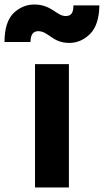

<svg xmlns="http://www.w3.org/2000/svg" viewBox="-111 -830 460 850"><path d="M196 -640C231 -640 262 -654 289 -681C315 -708 328 -750 329 -806H214C214 -777 207 -759 180 -759C139 -759 118 -810 41 -810C6 -810 -25 -797 -52 -771C-78 -744 -91 -702 -91 -644H24C24 -675 35 -692 58 -692C104 -692 120 -640 196 -640ZM194 0V-546H44V0Z"/></svg>

Font: Plus Jakarta Sans ExtraBold
Style: Regular
Weight: 800
Designer: Gumpita Rahayu
Foundry: Tokotype
Version: Version 2.071;gftools[0.9.30]